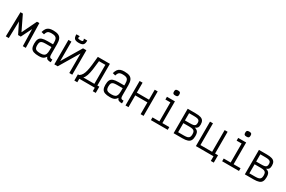

<svg xmlns="http://www.w3.org/2000/svg" viewBox="171 -2471 6259 4201"><g transform="rotate(30 3300.0 -370.5)"><path d="M47.5 0 61.5 -618H121.5L300 -248.5L478.5 -618H538.5L552.5 0H477.5L466.5 -426L334 -159H266L133.5 -426L122.5 0Z M884 14Q801.5 14 753.2 -3.8Q705 -21.5 684.2 -62.2Q663.5 -103 663.5 -172Q663.5 -247 684.2 -289.2Q705 -331.5 753.2 -348.5Q801.5 -365.5 884 -365.5H1029.5V-414Q1029.5 -469 1016.5 -500.2Q1003.5 -531.5 972 -544.8Q940.5 -558 884 -558Q841.5 -558 816 -549.2Q790.5 -540.5 775.5 -518Q760.5 -495.5 749 -455.5L677 -473.5Q693.5 -531.5 717.8 -566.2Q742 -601 782 -616.5Q822 -632 884 -632Q967 -632 1015.2 -610.2Q1063.5 -588.5 1084 -540.5Q1104.5 -492.5 1104.5 -414V-162Q1104.5 -122.5 1111 -102.2Q1117.5 -82 1134.8 -75.2Q1152 -68.5 1182.5 -69.5V-0.5Q1126.5 1 1097.2 -13.5Q1068 -28 1055 -67.5Q1037 -37.5 1014.2 -19.2Q991.5 -1 960 6.5Q928.5 14 884 14ZM884 -55Q940.5 -55 972 -70Q1003.5 -85 1016.5 -121.2Q1029.5 -157.5 1029.5 -221V-296.5H884Q827.5 -296.5 795.8 -286.5Q764 -276.5 751.2 -249.8Q738.5 -223 738.5 -172Q738.5 -127.5 751.2 -102Q764 -76.5 795.8 -65.8Q827.5 -55 884 -55Z M1273.5 0V-618H1348.5V0H1273.5L1642 -618H1726.5V0H1651.5V-618H1726.5L1358 0ZM1499 -673.5Q1420.5 -673.5 1390.5 -704.2Q1360.5 -735 1363 -811.5H1448Q1432 -769.5 1440.8 -756Q1449.5 -742.5 1499 -742.5Q1533.5 -742.5 1548.2 -748.2Q1563 -754 1563 -769Q1563 -784 1552.5 -811.5H1637Q1639.5 -735 1609.5 -704.2Q1579.5 -673.5 1499 -673.5Z M1860.5 -69Q1901.5 -94.5 1927.2 -138.5Q1953 -182.5 1968.5 -248.5Q1984 -314.5 1994.5 -406Q2005 -497.5 2016 -618H2320.5V-69H2245.5V-549H2085Q2072.5 -422 2058.8 -326.5Q2045 -231 2023.5 -167Q2002 -103 1966 -69ZM1829.5 88V-69H2370.5V88H2295.5V0H1904.5V88Z M2684 14Q2601.5 14 2553.2 -3.8Q2505 -21.5 2484.2 -62.2Q2463.5 -103 2463.5 -172Q2463.5 -247 2484.2 -289.2Q2505 -331.5 2553.2 -348.5Q2601.5 -365.5 2684 -365.5H2829.5V-414Q2829.5 -469 2816.5 -500.2Q2803.5 -531.5 2772 -544.8Q2740.5 -558 2684 -558Q2641.5 -558 2616 -549.2Q2590.5 -540.5 2575.5 -518Q2560.5 -495.5 2549 -455.5L2477 -473.5Q2493.5 -531.5 2517.8 -566.2Q2542 -601 2582 -616.5Q2622 -632 2684 -632Q2767 -632 2815.2 -610.2Q2863.5 -588.5 2884 -540.5Q2904.5 -492.5 2904.5 -414V-162Q2904.5 -122.5 2911 -102.2Q2917.5 -82 2934.8 -75.2Q2952 -68.5 2982.5 -69.5V-0.5Q2926.5 1 2897.2 -13.5Q2868 -28 2855 -67.5Q2837 -37.5 2814.2 -19.2Q2791.5 -1 2760 6.5Q2728.5 14 2684 14ZM2684 -55Q2740.5 -55 2772 -70Q2803.5 -85 2816.5 -121.2Q2829.5 -157.5 2829.5 -221V-296.5H2684Q2627.5 -296.5 2595.8 -286.5Q2564 -276.5 2551.2 -249.8Q2538.5 -223 2538.5 -172Q2538.5 -127.5 2551.2 -102Q2564 -76.5 2595.8 -65.8Q2627.5 -55 2684 -55Z M3453.5 0V-618H3528.5V0ZM3071.5 0V-618H3146.5V0ZM3100.5 -297.5V-366.5H3499.5V-297.5Z M3888.5 0V-596L3935.5 -549H3762.5V-618H3963.5V0ZM3713.5 0V-69H4138.5V0ZM3905 -732Q3866.5 -732 3852 -745.5Q3837.5 -759 3837.5 -795.5Q3837.5 -832 3852 -845.5Q3866.5 -859 3905 -859Q3944 -859 3958.2 -845.5Q3972.5 -832 3972.5 -795.5Q3972.5 -759 3958.2 -745.5Q3944 -732 3905 -732Z M4286.5 0V-618H4484Q4566.5 -618 4615 -602.8Q4663.5 -587.5 4685 -552.8Q4706.5 -518 4706.5 -459.5Q4706.5 -407.5 4689.2 -381.2Q4672 -355 4628 -338.5Q4667 -328 4689.5 -310Q4712 -292 4721.8 -261.8Q4731.5 -231.5 4731.5 -183.5Q4731.5 -116 4710.2 -75.5Q4689 -35 4640.5 -17.5Q4592 0 4509 0ZM4361.5 -69H4509Q4566 -69 4598 -79.5Q4630 -90 4643.2 -115Q4656.5 -140 4656.5 -183.5Q4656.5 -230 4643.2 -254.5Q4630 -279 4598 -288.2Q4566 -297.5 4509 -297.5H4361.5ZM4361.5 -366.5H4484Q4541.5 -366.5 4573.5 -373.8Q4605.5 -381 4618.5 -401.2Q4631.5 -421.5 4631.5 -459.5Q4631.5 -493.5 4618.5 -513Q4605.5 -532.5 4573.5 -540.8Q4541.5 -549 4484 -549H4361.5Z M4850 0V-618H4925V-69H5220V-618H5295V0ZM5295 118V0H5263V-69H5370V118Z M5688.5 0V-596L5735.5 -549H5562.5V-618H5763.5V0ZM5513.5 0V-69H5938.5V0ZM5705 -732Q5666.5 -732 5652 -745.5Q5637.5 -759 5637.5 -795.5Q5637.5 -832 5652 -845.5Q5666.5 -859 5705 -859Q5744 -859 5758.2 -845.5Q5772.5 -832 5772.5 -795.5Q5772.5 -759 5758.2 -745.5Q5744 -732 5705 -732Z M6086.5 0V-618H6284Q6366.5 -618 6415 -602.8Q6463.5 -587.5 6485 -552.8Q6506.5 -518 6506.5 -459.5Q6506.5 -407.5 6489.2 -381.2Q6472 -355 6428 -338.5Q6467 -328 6489.5 -310Q6512 -292 6521.8 -261.8Q6531.5 -231.5 6531.5 -183.5Q6531.5 -116 6510.2 -75.5Q6489 -35 6440.5 -17.5Q6392 0 6309 0ZM6161.5 -69H6309Q6366 -69 6398 -79.5Q6430 -90 6443.2 -115Q6456.5 -140 6456.5 -183.5Q6456.5 -230 6443.2 -254.5Q6430 -279 6398 -288.2Q6366 -297.5 6309 -297.5H6161.5ZM6161.5 -366.5H6284Q6341.5 -366.5 6373.5 -373.8Q6405.5 -381 6418.5 -401.2Q6431.5 -421.5 6431.5 -459.5Q6431.5 -493.5 6418.5 -513Q6405.5 -532.5 6373.5 -540.8Q6341.5 -549 6284 -549H6161.5Z"/></g></svg>

Font: Victor Mono Thin
Style: Regular
Weight: 100
Monospace: yes
Designer: Rune Bjørnerås
Version: Version 1.561;gftools[0.9.30]